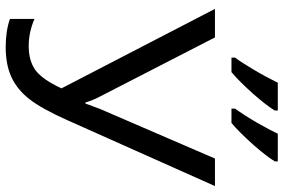

<svg xmlns="http://www.w3.org/2000/svg" viewBox="-178 -792 981 664"><g transform="rotate(90 312.0 -460.5)"><path d="M179.7 -771H230C251.5 -789.1 276.4 -814 304.7 -845.7C332.5 -877.4 352.1 -902.8 362.8 -920.9V-931.2H266.6C253.9 -905.3 239.3 -877.9 222.2 -849.1C205.1 -820.3 190.9 -798.3 179.7 -783.2ZM356 -771H405.8C427.2 -789.1 452.1 -814 480.5 -845.7C508.3 -877.4 527.8 -902.8 538.6 -920.9V-931.2H442.9C434.6 -913.1 421.9 -889.2 404.8 -859.4C387.7 -829.6 371.1 -804.2 356 -783.2ZM143.1 9.8C183.6 9.8 217.8 3.4 246.6 -9.8C274.9 -22.9 300.3 -43 322.3 -70.8C344.2 -98.6 369.1 -142.6 396 -203.1L624 -713.9H528.8L357.9 -317.9L342.8 -277.8L338.9 -266.1H335C329.1 -284.7 322.3 -301.8 314 -316.9L109.9 -713.9H11.2L286.1 -183.1C266.1 -140.1 245.6 -110.4 224.6 -94.2C203.1 -78.1 174.8 -69.8 140.1 -69.8C106.9 -69.8 75.7 -76.7 45.9 -89.8V-4.9C73.7 4.9 106.4 9.8 143.1 9.8Z"/></g></svg>

Font: Noto Reveo Sans
Style: Regular
Weight: 400
Designer: Monotype Design team
Foundry: Monotype Imaging Inc.
Version: Version 1.04